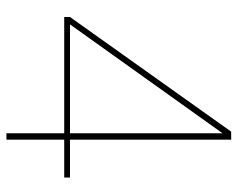

<svg xmlns="http://www.w3.org/2000/svg" viewBox="-91 -649 740 598"><g transform="rotate(90 279.0 -350.0)"><path d="M395 0V-180H33V-198L390 -700H415V-198H533V-180H415V0ZM56 -198H395V-673Z"/></g></svg>

Font: DM Sans 20pt Thin
Style: Regular
Weight: 250
Version: Version 4.004;gftools[0.9.30]